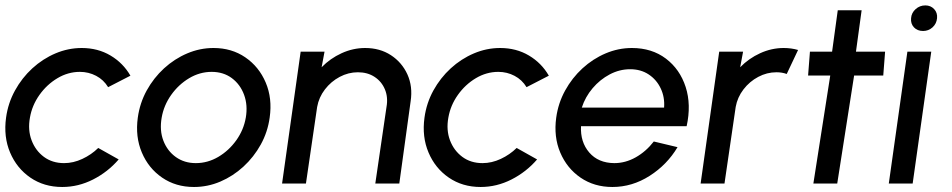

<svg xmlns="http://www.w3.org/2000/svg" viewBox="-28 -696 3611 728"><path d="M344.5 -135 422 -91.5Q381 -44 325 -15.5Q269 13 208 13Q139 13 87.2 -22.5Q35.5 -58 10.2 -117.8Q-15 -177.5 -5 -250Q2.5 -305 28.8 -352.8Q55 -400.5 94.5 -436.8Q134 -473 182.2 -493.5Q230.5 -514 282 -514Q343 -514 391 -485.5Q439 -457 466.5 -409L382 -365.5Q365 -393.5 336.5 -408.5Q308 -423.5 275 -423.5Q230 -423.5 189.8 -399.5Q149.5 -375.5 121.5 -336Q93.5 -296.5 85.5 -250Q77 -203 91.8 -164Q106.5 -125 138.5 -101.2Q170.5 -77.5 215 -77.5Q250 -77.5 284.2 -93.5Q318.5 -109.5 344.5 -135Z M707.5 13Q638.5 13 586.8 -22.5Q535 -58 509.8 -117.8Q484.5 -177.5 494.5 -250Q502 -305 528.2 -352.8Q554.5 -400.5 594 -436.8Q633.5 -473 681.8 -493.5Q730 -514 781.5 -514Q850.5 -514 902.2 -478.5Q954 -443 979.5 -383Q1005 -323 994.5 -250Q987 -195.5 960.8 -148Q934.5 -100.5 895 -64.2Q855.5 -28 807.5 -7.5Q759.5 13 707.5 13ZM714.5 -77.5Q759.5 -77.5 799.8 -101.2Q840 -125 868 -164.2Q896 -203.5 904 -250Q912 -297 897.5 -336.5Q883 -376 851 -399.8Q819 -423.5 774.5 -423.5Q729.5 -423.5 689.2 -399.5Q649 -375.5 621 -336Q593 -296.5 585 -250Q576.5 -201.5 591.5 -162.5Q606.5 -123.5 638.8 -100.5Q671 -77.5 714.5 -77.5Z M1529 -312 1486 0H1395L1437.5 -290.5Q1444 -327 1431.5 -357Q1419 -387 1392.2 -404.5Q1365.5 -422 1329 -422Q1293 -422 1260 -404.5Q1227 -387 1204 -357Q1181 -327 1174.5 -290.5L1132 0H1041.5L1112 -500H1202.5L1191.5 -441Q1224 -474.5 1267.2 -494.2Q1310.5 -514 1356.5 -514Q1412.5 -514 1454.2 -486.8Q1496 -459.5 1516.8 -413.8Q1537.5 -368 1529 -312Z M1931 -135 2008.5 -91.5Q1967.5 -44 1911.5 -15.5Q1855.5 13 1794.5 13Q1725.5 13 1673.8 -22.5Q1622 -58 1596.8 -117.8Q1571.5 -177.5 1581.5 -250Q1589 -305 1615.2 -352.8Q1641.5 -400.5 1681 -436.8Q1720.5 -473 1768.8 -493.5Q1817 -514 1868.5 -514Q1929.5 -514 1977.5 -485.5Q2025.5 -457 2053 -409L1968.5 -365.5Q1951.5 -393.5 1923 -408.5Q1894.5 -423.5 1861.5 -423.5Q1816.5 -423.5 1776.2 -399.5Q1736 -375.5 1708 -336Q1680 -296.5 1672 -250Q1663.5 -203 1678.2 -164Q1693 -125 1725 -101.2Q1757 -77.5 1801.5 -77.5Q1836.5 -77.5 1870.8 -93.5Q1905 -109.5 1931 -135Z M2294 13Q2225 13 2173.2 -22.5Q2121.5 -58 2096.2 -117.8Q2071 -177.5 2081 -250Q2088.5 -305 2114.8 -352.8Q2141 -400.5 2180.5 -436.8Q2220 -473 2268.2 -493.5Q2316.5 -514 2368 -514Q2443.5 -514 2496.8 -473.8Q2550 -433.5 2571.8 -366.2Q2593.5 -299 2575.5 -217.5H2175Q2172 -157.5 2206.2 -117.8Q2240.5 -78 2301 -77.5Q2343.5 -77.5 2382.5 -99.5Q2421.5 -121.5 2451 -159.5L2541 -138Q2501.5 -71.5 2435.2 -29.2Q2369 13 2294 13ZM2178 -288H2490Q2493 -327.5 2477.2 -360.8Q2461.5 -394 2431.5 -413.8Q2401.5 -433.5 2361.5 -433.5Q2321 -433.5 2284 -414Q2247 -394.5 2219 -361.5Q2191 -328.5 2178 -288Z M2628.5 0 2699 -500H2789.5L2778.5 -441Q2811 -474.5 2854.2 -494.2Q2897.5 -514 2943.5 -514Q2972.5 -514 2998 -506.5L2955 -415.5Q2937.5 -422 2916 -422Q2880 -422 2847 -404.5Q2814 -387 2791 -357Q2768 -327 2761.5 -290.5L2719 0Z M3321 -409.5H3210.5L3146.5 0H3056L3120 -409.5H3036L3043 -500H3127L3148.5 -657H3239L3217.5 -500H3328Z M3412.5 -500H3503L3432.5 0H3342ZM3472 -578.5Q3450.5 -578.5 3437.5 -592.2Q3424.5 -606 3426.5 -627Q3428 -647.5 3443.8 -661.5Q3459.5 -675.5 3480.5 -675.5Q3501 -675.5 3514 -661.5Q3527 -647.5 3525 -627Q3523 -606 3507.8 -592.2Q3492.5 -578.5 3472 -578.5Z"/></svg>

Font: Urbanist Medium
Style: Italic
Weight: 500
Italic angle: -8°
Designer: Corey Hu
Foundry: Corey Hu
Version: Version 1.330; ttfautohint (v1.8.4.7-5d5b)